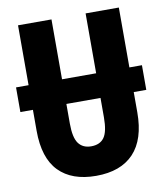

<svg xmlns="http://www.w3.org/2000/svg" viewBox="-82 -782 737 859"><g transform="rotate(-10 287.0 -352.0)"><path d="M1 -330V-442H58V-714H210V-442H365V-714H516V-442H573V-330H516V-238Q516 -115 457 -52.5Q398 10 286 10Q176 10 117 -50.5Q58 -111 58 -235V-330ZM210 -241Q210 -177 229.5 -150.5Q249 -124 287 -124Q327 -124 346 -150.5Q365 -177 365 -242V-330H210Z"/></g></svg>

Font: Noto Sans ExtraCondensed ExtraBold
Style: Regular
Weight: 800
Width: 2
Designer: Monotype Design Team
Foundry: Monotype Imaging Inc.
Version: Version 2.013; ttfautohint (v1.8.4.7-5d5b)